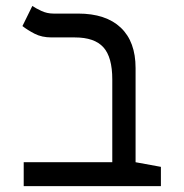

<svg xmlns="http://www.w3.org/2000/svg" viewBox="-20 -632 626 652"><path d="M526.4 -65.4V0H60.5V-81.1H361.3V-362.3Q361.3 -438 331.1 -471.4Q300.8 -504.9 234.4 -504.9H155.3Q122.1 -504.9 97.9 -517.3Q73.7 -529.8 56.2 -543.5L89.8 -611.8Q101.1 -604 120.4 -595Q139.6 -585.9 161.6 -585.9H245.1Q339.4 -585.9 389.9 -538.3Q440.4 -490.7 440.4 -400.9V-81.1Z"/></svg>

Font: CaskaydiaMono NF SemiLight
Style: Regular
Weight: 350
Designer: Aaron Bell
Foundry: Saja Typeworks
Version: Version 2111.001; ttfautohint (v1.8.4);Nerd Fonts 3.1.1